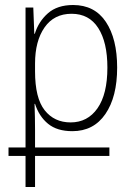

<svg xmlns="http://www.w3.org/2000/svg" viewBox="-20 -514 542 767"><path d="M82 233V109H14V75H82V-484H113L117 -379H119Q134 -428 171.5 -461Q209 -494 272 -494Q358 -494 403 -426.5Q448 -359 448 -244Q448 -127 401 -58.5Q354 10 269 10Q208 10 172 -19.5Q136 -49 120 -99H118Q119 -70 119.5 -44.5Q120 -19 120 5V75H417V109H120V233ZM262 -25Q330 -25 369.5 -81.5Q409 -138 409 -244Q409 -345 372.5 -402Q336 -459 266 -459Q196 -459 158 -404.5Q120 -350 120 -260V-229Q120 -122 158.5 -73.5Q197 -25 262 -25Z"/></svg>

Font: Noto Sans Armenian SemiCondensed ExtraLight
Style: Regular
Weight: 200
Width: 4
Designer: Monotype Design Team
Foundry: Monotype Imaging Inc.
Version: Version 2.008; ttfautohint (v1.8.4.7-5d5b)